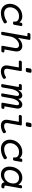

<svg xmlns="http://www.w3.org/2000/svg" viewBox="1740 -2446 716 4237"><g transform="rotate(90 2098.5 -328.0)"><path d="M444.8 -116.2Q456.1 -124 468.3 -122.1Q480.5 -120.1 490.2 -103Q508.3 -70.8 478 -51.3Q433.1 -22.5 377.7 -5.9Q322.3 10.7 266.1 10.7Q219.2 10.7 181.6 -4.2Q144 -19 118.2 -45.4Q92.3 -71.8 78.4 -107.7Q64.5 -143.6 64.5 -185.5Q64.5 -239.3 84.5 -289.1Q104.5 -338.9 140.9 -377.4Q177.2 -416 228.3 -439Q279.3 -461.9 341.8 -461.9Q386.7 -461.9 420.9 -444.1Q455.1 -426.3 474.1 -396L480.5 -430.2Q483.9 -447.3 492.9 -454.6Q502 -461.9 522.5 -461.9Q543 -461.9 549.8 -454.6Q556.6 -447.3 553.7 -430.2L528.8 -288.6Q525.9 -271.5 517.1 -264.2Q508.3 -256.8 487.8 -256.8Q467.3 -256.8 460.4 -264.2Q453.6 -271.5 456.1 -288.6Q459.5 -310.5 453.6 -329.1Q447.8 -347.7 432.9 -361.1Q418 -374.5 394 -382.1Q370.1 -389.6 336.4 -389.6Q294.4 -389.6 258.8 -373.5Q223.1 -357.4 197 -329.8Q170.9 -302.2 156.2 -266.4Q141.6 -230.5 141.6 -190.9Q141.6 -162.1 150.6 -138.4Q159.7 -114.7 176.8 -97.7Q193.8 -80.6 218.3 -71Q242.7 -61.5 273.9 -61.5Q318.8 -61.5 362.1 -75.4Q405.3 -89.4 444.8 -116.2Z M816.4 -366.2Q856.4 -413.1 900.9 -437.5Q945.3 -461.9 991.7 -461.9Q1021 -461.9 1043.9 -452.9Q1066.9 -443.8 1083 -427.5Q1099.1 -411.1 1107.7 -387.7Q1116.2 -364.3 1116.2 -335.4Q1116.2 -326.7 1115.5 -317.1Q1114.7 -307.6 1112.8 -297.9L1071.8 -66.4H1111.8Q1128.4 -66.4 1134.3 -59.1Q1140.1 -51.8 1136.7 -33.2Q1133.8 -14.6 1125.5 -7.3Q1117.2 0 1100.6 0H1018.1Q1001.5 0 995.4 -7.3Q989.3 -14.6 992.7 -33.2L1039.1 -295.4Q1040 -302.2 1040.8 -308.6Q1041.5 -314.9 1041.5 -321.3Q1041.5 -352.5 1025.9 -371.1Q1010.3 -389.6 976.6 -389.6Q945.3 -389.6 914.3 -374.5Q883.3 -359.4 857.2 -333Q831.1 -306.6 812 -271.5Q793 -236.3 786.1 -196.3L756.3 -26.9Q753.4 -9.8 744.1 -2.4Q734.9 4.9 714.4 4.9Q693.8 4.9 687 -2.4Q680.2 -9.8 683.1 -26.9L779.8 -574.2H734.9Q718.3 -574.2 712.4 -581.5Q706.5 -588.9 710 -607.4Q713.4 -626 721.7 -633.3Q730 -640.6 746.6 -640.6H834Q850.6 -640.6 856.4 -633.3Q862.3 -626 858.9 -607.4Z M1574.2 -570.3Q1571.3 -553.2 1560.8 -545.9Q1550.3 -538.6 1522.5 -538.6Q1494.6 -538.6 1486.6 -545.9Q1478.5 -553.2 1481.4 -570.3L1492.7 -633.8Q1495.6 -650.9 1506.3 -658.2Q1517.1 -665.5 1544.9 -665.5Q1572.8 -665.5 1580.6 -658.2Q1588.4 -650.9 1585.4 -633.8ZM1344.7 -384.8Q1328.1 -384.8 1322.5 -392.1Q1316.9 -399.4 1319.8 -418Q1323.2 -436.5 1331.5 -443.8Q1339.8 -451.2 1356.4 -451.2H1522.5Q1539.1 -451.2 1544.9 -443.8Q1550.8 -436.5 1547.4 -418L1500.5 -151.4Q1499 -142.6 1498 -134.3Q1497.1 -126 1497.1 -119.1Q1497.1 -88.4 1512.7 -74.5Q1528.3 -60.5 1562.5 -60.5Q1590.8 -60.5 1618.2 -69.8Q1645.5 -79.1 1675.8 -97.7Q1688 -105 1698.7 -100.3Q1709.5 -95.7 1716.3 -78.6Q1723.1 -61 1719.2 -50.3Q1715.3 -39.6 1701.7 -31.7Q1627 10.7 1555.2 10.7Q1491.2 10.7 1457.5 -21.7Q1423.8 -54.2 1423.8 -111.8Q1423.8 -131.3 1427.2 -149.9L1468.3 -384.8Z M1900.9 -384.8H1860.8Q1844.2 -384.8 1838.6 -392.1Q1833 -399.4 1835.9 -418Q1839.4 -436.5 1847.7 -443.8Q1856 -451.2 1872.6 -451.2H1945.3Q1961.9 -451.2 1967.8 -443.8Q1973.6 -436.5 1970.2 -418L1961.9 -369.6Q1989.7 -417 2022.7 -439.5Q2055.7 -461.9 2085.9 -461.9Q2118.2 -461.9 2139.4 -439.7Q2160.6 -417.5 2163.1 -373.5Q2190.9 -418.9 2224.4 -440.4Q2257.8 -461.9 2289.6 -461.9Q2307.6 -461.9 2323.5 -455.3Q2339.4 -448.7 2351.1 -436Q2362.8 -423.3 2369.6 -404.5Q2376.5 -385.7 2376.5 -361.3Q2376.5 -353 2375.7 -344.5Q2375 -335.9 2373 -326.2L2327.1 -66.4H2357.4Q2374 -66.4 2379.9 -59.1Q2385.7 -51.8 2382.3 -33.2Q2379.4 -14.6 2371.1 -7.3Q2362.8 0 2346.2 0H2273.4Q2256.8 0 2250.7 -7.3Q2244.6 -14.6 2248 -33.2L2299.3 -322.3Q2300.3 -329.1 2301 -335.7Q2301.8 -342.3 2301.8 -347.7Q2301.8 -368.2 2293 -378.9Q2284.2 -389.6 2264.6 -389.6Q2247.1 -389.6 2229.2 -376Q2211.4 -362.3 2195.6 -338.4Q2179.7 -314.5 2167.2 -282.5Q2154.8 -250.5 2148.4 -213.4L2115.7 -26.9Q2112.8 -9.8 2103.5 -2.4Q2094.2 4.9 2073.7 4.9Q2053.2 4.9 2046.4 -2.4Q2039.6 -9.8 2042.5 -26.9L2094.7 -322.3Q2095.7 -329.1 2096.4 -335.4Q2097.2 -341.8 2097.2 -347.7Q2097.2 -368.2 2088.4 -378.9Q2079.6 -389.6 2060.1 -389.6Q2042.5 -389.6 2024.7 -376Q2006.8 -362.3 1991 -338.4Q1975.1 -314.5 1962.6 -282.5Q1950.2 -250.5 1943.8 -213.4L1911.1 -26.9Q1908.2 -9.8 1898.9 -2.4Q1889.6 4.9 1869.1 4.9Q1848.6 4.9 1841.8 -2.4Q1835 -9.8 1837.9 -26.9Z M2773.4 -570.3Q2770.5 -553.2 2760 -545.9Q2749.5 -538.6 2721.7 -538.6Q2693.8 -538.6 2685.8 -545.9Q2677.7 -553.2 2680.7 -570.3L2691.9 -633.8Q2694.8 -650.9 2705.6 -658.2Q2716.3 -665.5 2744.1 -665.5Q2772 -665.5 2779.8 -658.2Q2787.6 -650.9 2784.7 -633.8ZM2543.9 -384.8Q2527.3 -384.8 2521.7 -392.1Q2516.1 -399.4 2519 -418Q2522.5 -436.5 2530.8 -443.8Q2539.1 -451.2 2555.7 -451.2H2721.7Q2738.3 -451.2 2744.1 -443.8Q2750 -436.5 2746.6 -418L2699.7 -151.4Q2698.2 -142.6 2697.3 -134.3Q2696.3 -126 2696.3 -119.1Q2696.3 -88.4 2711.9 -74.5Q2727.5 -60.5 2761.7 -60.5Q2790 -60.5 2817.4 -69.8Q2844.7 -79.1 2875 -97.7Q2887.2 -105 2897.9 -100.3Q2908.7 -95.7 2915.5 -78.6Q2922.4 -61 2918.5 -50.3Q2914.6 -39.6 2900.9 -31.7Q2826.2 10.7 2754.4 10.7Q2690.4 10.7 2656.7 -21.7Q2623 -54.2 2623 -111.8Q2623 -131.3 2626.5 -149.9L2667.5 -384.8Z M3442.9 -116.2Q3454.1 -124 3466.3 -122.1Q3478.5 -120.1 3488.3 -103Q3506.3 -70.8 3476.1 -51.3Q3431.2 -22.5 3375.7 -5.9Q3320.3 10.7 3264.2 10.7Q3217.3 10.7 3179.7 -4.2Q3142.1 -19 3116.2 -45.4Q3090.3 -71.8 3076.4 -107.7Q3062.5 -143.6 3062.5 -185.5Q3062.5 -239.3 3082.5 -289.1Q3102.5 -338.9 3138.9 -377.4Q3175.3 -416 3226.3 -439Q3277.3 -461.9 3339.8 -461.9Q3384.8 -461.9 3418.9 -444.1Q3453.1 -426.3 3472.2 -396L3478.5 -430.2Q3481.9 -447.3 3491 -454.6Q3500 -461.9 3520.5 -461.9Q3541 -461.9 3547.9 -454.6Q3554.7 -447.3 3551.8 -430.2L3526.9 -288.6Q3523.9 -271.5 3515.1 -264.2Q3506.3 -256.8 3485.8 -256.8Q3465.3 -256.8 3458.5 -264.2Q3451.7 -271.5 3454.1 -288.6Q3457.5 -310.5 3451.7 -329.1Q3445.8 -347.7 3430.9 -361.1Q3416 -374.5 3392.1 -382.1Q3368.2 -389.6 3334.5 -389.6Q3292.5 -389.6 3256.8 -373.5Q3221.2 -357.4 3195.1 -329.8Q3168.9 -302.2 3154.3 -266.4Q3139.6 -230.5 3139.6 -190.9Q3139.6 -162.1 3148.7 -138.4Q3157.7 -114.7 3174.8 -97.7Q3191.9 -80.6 3216.3 -71Q3240.7 -61.5 3272 -61.5Q3316.9 -61.5 3360.1 -75.4Q3403.3 -89.4 3442.9 -116.2Z M3834.5 10.7Q3794.9 10.7 3762.2 -2.4Q3729.5 -15.6 3706.1 -40.3Q3682.6 -64.9 3669.7 -99.9Q3656.7 -134.8 3656.7 -178.7Q3656.7 -210.4 3663.3 -243.7Q3669.9 -276.9 3683.6 -308.3Q3697.3 -339.8 3717.8 -367.7Q3738.3 -395.5 3766.1 -416.5Q3793.9 -437.5 3829.3 -449.7Q3864.7 -461.9 3907.7 -461.9Q3932.6 -461.9 3954.8 -455.6Q3977.1 -449.2 3995.8 -437.5Q4014.6 -425.8 4029.8 -409.7Q4044.9 -393.6 4056.6 -374L4065.9 -424.3Q4068.8 -441.4 4076.9 -448.7Q4085 -456.1 4105.5 -456.1Q4126 -456.1 4131.6 -448.7Q4137.2 -441.4 4134.3 -424.3L4076.7 -98.1Q4074.2 -83 4079.3 -74.7Q4084.5 -66.4 4098.1 -66.4H4110.4Q4127 -66.4 4132.8 -59.1Q4138.7 -51.8 4135.3 -33.2Q4132.3 -14.6 4124 -7.3Q4115.7 0 4099.1 0H4074.2Q4043.9 0 4024.7 -18.8Q4005.4 -37.6 4002.9 -69.8Q3928.2 10.7 3834.5 10.7ZM3847.2 -61.5Q3890.6 -61.5 3924.6 -79.1Q3958.5 -96.7 3981.7 -125.2Q4004.9 -153.8 4017.1 -190.2Q4029.3 -226.6 4029.3 -264.2Q4029.3 -293.9 4020.5 -317.4Q4011.7 -340.8 3995.4 -356.9Q3979 -373 3956.1 -381.3Q3933.1 -389.6 3904.8 -389.6Q3863.8 -389.6 3831.8 -371.6Q3799.8 -353.5 3777.8 -324.2Q3755.9 -294.9 3744.6 -257.8Q3733.4 -220.7 3733.4 -183.1Q3733.4 -155.8 3740.7 -133.3Q3748 -110.8 3762.2 -95Q3776.4 -79.1 3797.9 -70.3Q3819.3 -61.5 3847.2 -61.5Z"/></g></svg>

Font: Courier Prime
Style: Italic
Weight: 400
Monospace: yes
Designer: Alan Dague-Greene
Foundry: Quote-Unquote Apps
Version: Version 1.202